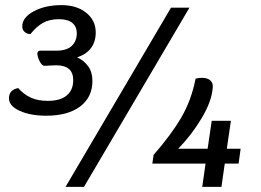

<svg xmlns="http://www.w3.org/2000/svg" viewBox="-20 -730 1021 750"><path d="M341 -414Q341 -350 293 -314Q245 -278 161 -278Q99 -278 57 -297Q15 -316 15 -346Q15 -379 51 -386Q72 -362 99.5 -349Q127 -336 167 -336Q215 -336 240.5 -357Q266 -378 266 -417Q266 -475 199 -475L174 -474Q166 -473 153 -473Q144 -473 135 -490.5Q126 -508 126 -521Q126 -526 129 -529Q132 -532 137 -532H199Q241 -532 260.5 -551Q280 -570 280 -600Q280 -626 262.5 -640.5Q245 -655 210 -655Q173 -655 147.5 -640.5Q122 -626 99 -597Q86 -597 76.5 -605Q67 -613 67 -627Q67 -662 112 -686Q157 -710 220 -710Q280 -710 317 -680Q354 -650 354 -603Q354 -568 336 -543Q318 -518 281 -506Q308 -494 324.5 -471Q341 -448 341 -414ZM648 -700H720L308 0H236ZM912 -91H858L845 0H770L783 -91H575L580 -125Q650 -205 689 -272.5Q728 -340 744 -423Q757 -426 769 -426Q790 -426 801.5 -416Q813 -406 811 -387Q807 -334 767.5 -268Q728 -202 676 -149H791L807 -258H882L866 -149H920Z"/></svg>

Font: Krub Medium
Style: Italic
Weight: 500
Italic angle: -8°
Designer: Ekaluck Peanpanawate
Foundry: Cadson Demak Co.,Ltd.
Version: Version 1.000; ttfautohint (v1.6)